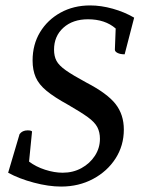

<svg xmlns="http://www.w3.org/2000/svg" viewBox="-20 -675 550 707"><path d="M205 12Q159 12 104.5 -2.5Q50 -17 10 -39L52 -181Q62 -195 82 -195Q94 -195 98 -191L87 -80Q112 -61 146 -50Q180 -39 211 -39Q249 -39 280 -56Q311 -73 329.5 -101.5Q348 -130 348 -164Q348 -188 338.5 -206.5Q329 -225 303.5 -243.5Q278 -262 231 -289Q180 -317 151.5 -340.5Q123 -364 111.5 -390.5Q100 -417 100 -452Q100 -511 127.5 -556.5Q155 -602 203 -628.5Q251 -655 312 -655Q352 -655 395 -643Q438 -631 474 -610L439 -475Q423 -475 413 -480Q403 -485 403 -492L406 -570Q367 -604 304 -604Q248 -604 213.5 -573Q179 -542 179 -492Q179 -468 188 -451Q197 -434 222.5 -416Q248 -398 298 -371Q375 -331 405.5 -292Q436 -253 436 -198Q436 -139 405.5 -91.5Q375 -44 322.5 -16Q270 12 205 12Z"/></svg>

Font: Petrona Medium
Style: Italic
Weight: 500
Italic angle: -9°
Designer: Ringo R. Seeber
Foundry: Ringo R. Seeber
Version: Version 2.001; ttfautohint (v1.8.3)